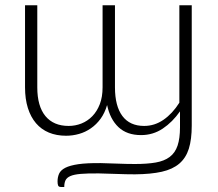

<svg xmlns="http://www.w3.org/2000/svg" viewBox="-20 -518 844 744"><path d="M425.5 -497.5V-179.5Q425.5 -107 454.2 -68.5Q483 -30 538.5 -30Q579 -30 613.5 -53.8Q648 -77.5 675 -120V-497.5H723V-31.5Q723 22 711.8 58Q700.5 94 674.8 116Q649 138 607 147.5Q565 157 503 157.5Q468.5 157.5 431 156Q393.5 154.5 363.5 154Q320 153.5 293.5 155.8Q267 158 252.8 164.2Q238.5 170.5 233.8 180.8Q229 191 229 206.5H216Q207.5 206.5 205.2 200.8Q203 195 203 185Q203 168.5 209 155Q215 141.5 233 132.2Q251 123 283.8 118.2Q316.5 113.5 370 114Q398.5 114.5 434.2 116Q470 117.5 503 117.5Q550 117.5 583.2 111.8Q616.5 106 637.5 90.2Q658.5 74.5 668 46.5Q677.5 18.5 677.5 -25V-86.5Q648.5 -45 610.8 -19.8Q573 5.5 526.5 5.5Q472 5.5 439.2 -25.2Q406.5 -56 395 -111Q386 -80 369.8 -57.8Q353.5 -35.5 332.2 -20.8Q311 -6 286.2 1Q261.5 8 236 8Q199 8 169.5 -4.2Q140 -16.5 119.5 -40.5Q99 -64.5 88 -99.5Q77 -134.5 77 -179.5V-497.5H124.5V-179.5Q124.5 -106.5 156 -68.2Q187.5 -30 246 -30Q272 -30 295.8 -39.5Q319.5 -49 337.8 -67.8Q356 -86.5 366.8 -114.5Q377.5 -142.5 377.5 -179.5V-497.5Z"/></svg>

Font: Lato Light
Style: Regular
Weight: 300
Designer: Lukasz Dziedzic
Foundry: tyPoland Lukasz Dziedzic
Version: Version 2.007; 2014-02-27